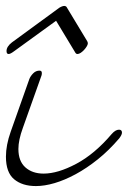

<svg xmlns="http://www.w3.org/2000/svg" viewBox="-32 -618 431 647"><path d="M344 -166Q357 -181 369 -181Q379 -181 379 -171Q379 -164 370 -152Q335 -111 297.5 -81Q260 -51 223 -31Q186 -11 152 -1Q118 9 89 9Q43 9 15.5 -14Q-12 -37 -12 -90Q-12 -129 4 -174L67 -352Q71 -362 80 -371Q89 -380 101 -380Q109 -380 109 -372Q109 -367 108 -364L45 -187Q30 -146 30 -116Q30 -75 53.5 -54Q77 -33 115 -33Q163 -33 225 -66Q287 -99 344 -166ZM15 -445Q3 -436 -3 -436Q-10 -436 -10 -446Q-10 -461 8 -475L168 -592Q178 -598 185 -598Q189 -598 192 -595L262 -479Q264 -475 264 -472Q264 -468 260.5 -462Q257 -456 251.5 -450Q246 -444 240 -440Q234 -436 229 -436Q224 -436 221 -442L157 -548Z"/></svg>

Font: Discipuli Britannica
Style: Regular
Weight: 400
Designer: Peter Wiegel
Foundry: Peter Wiegel
Version: Version 0.001 2009